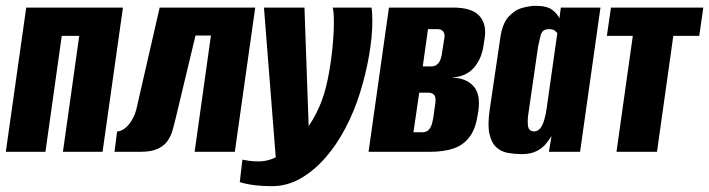

<svg xmlns="http://www.w3.org/2000/svg" viewBox="-26 -521 2434 659"><path d="M-6 0 64 -495H396L326 0H190L246 -398H186L130 0Z M367 0 376 -70Q389 -70 402.5 -80.5Q416 -91 426.5 -108.5Q437 -126 442 -146L522 -495H850L780 0H642L698 -399H645L576 -111Q572 -94 566.5 -74.5Q561 -55 549.5 -38Q538 -21 516 -10.5Q494 0 456 0Z M907 118Q874 118 846.5 114.5Q819 111 797 104L806 27Q816 29 829.5 31Q843 33 862 33Q903 33 943 6Q983 -21 1016.5 -64.5Q1050 -108 1071 -157Q1088 -196 1098.5 -247Q1109 -298 1114.5 -351Q1120 -404 1120 -448Q1120 -463 1119 -474.5Q1118 -486 1116 -495H1249Q1252 -478 1252 -449Q1252 -396 1241 -332Q1230 -268 1210 -203.5Q1190 -139 1160 -82Q1131 -26 1092 19Q1053 64 1006.5 91Q960 118 907 118ZM923 52 880 -495H1019L1036 -15Z M1239 0 1309 -495H1529Q1592 -495 1618 -468Q1644 -441 1638 -394L1633 -361Q1626 -318 1600.5 -288.5Q1575 -259 1528 -255V-254Q1571 -254 1597.5 -227Q1624 -200 1616 -141L1613 -124Q1606 -77 1584.5 -49.5Q1563 -22 1529.5 -11Q1496 0 1450 0ZM1393 -67H1423Q1433 -67 1440.5 -71.5Q1448 -76 1453 -86.5Q1458 -97 1461 -116L1468 -165Q1470 -178 1468 -186.5Q1466 -195 1459.5 -199Q1453 -203 1442 -203H1413ZM1425 -293H1454Q1470 -293 1479.5 -305Q1489 -317 1492 -345L1499 -389Q1502 -404 1495.5 -412.5Q1489 -421 1475 -421H1443Z M1765 8Q1741 8 1718 4Q1695 0 1678 -15Q1661 -30 1654 -61Q1647 -92 1655 -146L1691 -390Q1698 -440 1719.5 -463.5Q1741 -487 1767 -494Q1793 -501 1812 -501Q1851 -501 1869 -487.5Q1887 -474 1894 -458L1899 -495H2035L1965 0H1858L1867 -54Q1859 -41 1847 -26.5Q1835 -12 1815 -2Q1795 8 1765 8ZM1807 -70Q1816 -70 1823 -75.5Q1830 -81 1834.5 -90Q1839 -99 1842 -109.5Q1845 -120 1847 -129.5Q1849 -139 1850 -147L1887 -408Q1885 -409 1882 -412.5Q1879 -416 1873.5 -418.5Q1868 -421 1859 -421Q1846 -421 1839 -415.5Q1832 -410 1829 -397Q1826 -384 1821 -362L1786 -120Q1785 -106 1785.5 -96Q1786 -86 1788.5 -80.5Q1791 -75 1796 -72.5Q1801 -70 1807 -70Z M2090 0 2146 -398H2057L2071 -495H2388L2374 -398H2285L2229 0Z"/></svg>

Font: Alumni Sans ExtraBold
Style: Italic
Weight: 800
Italic angle: -8°
Designer: Robert E. Leuschke
Foundry: Robert E. Leuschke
Version: Version 1.016